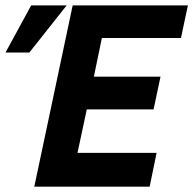

<svg xmlns="http://www.w3.org/2000/svg" viewBox="-20 -696 721 716"><path d="M107.9 0 251 -675.8H680.7L654.8 -554.2H359.9L330.1 -410.2H578.6L552.7 -288.1H303.7L269 -126H564L538.1 0ZM228.5 -675.8 89.4 -500H0.5L96.2 -675.8Z"/></svg>

Font: Lorenzo Sans
Style: Bold Italic
Weight: 700
Italic angle: -12°
Foundry: Intel Corporation
Version: Version 1.00; ttfautohint (v1.5)